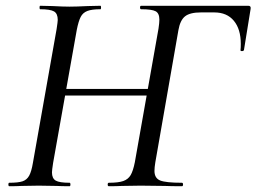

<svg xmlns="http://www.w3.org/2000/svg" viewBox="-20 -645 888 665"><path d="M357 -12Q390 -12 407 -18Q424 -24 432.5 -38.5Q441 -53 447 -83L529 -546Q532 -566 532 -577Q532 -599 519 -606Q506 -613 469 -613Q465 -613 465 -619Q465 -625 469 -625H840Q850 -625 848 -614L825 -472Q824 -468 818 -468Q812 -468 813 -472Q814 -479 814 -493Q814 -544 790 -573Q766 -602 722 -602H676Q638 -602 621 -588.5Q604 -575 598 -541L518 -83Q515 -65 515 -53Q515 -28 534.5 -20Q554 -12 610 -12Q614 -12 614 -6Q614 0 610 0Q572 0 551 -1L467 -2L402 -1Q385 0 357 0Q353 0 353 -6Q353 -12 357 -12ZM12 -12Q43 -12 58 -17Q73 -22 81 -36.5Q89 -51 94 -81L176 -544Q180 -570 180 -576Q180 -598 167 -605.5Q154 -613 119 -613Q117 -613 117 -619Q117 -625 119 -625L162 -624Q198 -622 221 -622Q244 -622 284 -624L328 -625Q330 -625 330 -619Q330 -613 328 -613Q298 -613 282.5 -607Q267 -601 259.5 -586.5Q252 -572 246 -542L164 -81Q160 -55 160 -48Q160 -27 173 -19.5Q186 -12 221 -12Q224 -12 224 -6Q224 0 221 0Q193 0 177 -1L114 -2L54 -1Q39 0 12 0Q9 0 9 -6Q9 -12 12 -12ZM166 -337H528L526 -314H162Z"/></svg>

Font: Cormorant Infant Medium
Style: Italic
Weight: 500
Italic angle: -10°
Designer: Christian Thalmann (Catharsis Fonts)
Foundry: Catharsis Fonts
Version: Version 4.000